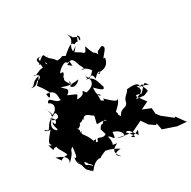

<svg xmlns="http://www.w3.org/2000/svg" viewBox="-210 -1110 1401 1406"><g transform="rotate(-30 490.0 -406.5)"><path d="M473 -210C423 -230 470 -238 433 -204C437 -194 430 -227 400 -177C422 -107 420 -108 415 -129C373 -100 347 -161 340 -110C294 -108 367 -140 314 -130C284 -214 249 -207 273 -238C233 -214 297 -251 236 -273C289 -247 248 -289 265 -263C314 -304 268 -253 295 -303C290 -289 223 -293 267 -291C345 -288 323 -341 325 -298C361 -359 392 -280 426 -283L424 -345L395 -223H461ZM424 -707C463 -727 475 -741 497 -675C494 -665 533 -616 508 -620C472 -641 544 -621 562 -581C509 -519 493 -541 502 -583C493 -560 528 -537 512 -539C523 -528 526 -477 445 -463C401 -522 458 -452 361 -452C383 -495 401 -474 308 -518C299 -501 380 -558 302 -558C387 -549 360 -518 300 -591C333 -581 349 -563 442 -575C384 -511 342 -576 380 -565C385 -612 360 -602 384 -563C362 -592 330 -633 367 -639C321 -626 411 -685 349 -679C347 -692 426 -756 432 -720C480 -725 499 -736 547 -799L451 -727L455 -683ZM507 -413C556 -384 492 -371 505 -470C580 -392 568 -433 575 -436C554 -490 557 -550 465 -546C535 -542 550 -574 554 -516C621 -591 612 -512 588 -539C605 -550 677 -530 691 -616C664 -613 637 -613 677 -598C662 -628 758 -678 710 -702C651 -676 672 -691 651 -633C683 -661 616 -726 640 -654C651 -692 637 -661 606 -761C573 -687 590 -747 544 -712C618 -713 524 -754 513 -764C496 -833 570 -833 533 -904C594 -823 522 -889 595 -845C581 -784 625 -842 593 -858C550 -768 605 -843 545 -812C531 -843 498 -814 446 -770C412 -795 432 -772 377 -772C350 -818 296 -827 346 -842C247 -791 296 -834 302 -783C277 -805 303 -830 329 -825C303 -839 333 -897 242 -810C304 -818 225 -854 293 -859C215 -866 262 -826 260 -780C217 -781 178 -740 173 -763C238 -745 197 -711 174 -717C149 -684 129 -685 95 -698C119 -688 131 -692 157 -725C226 -760 199 -733 157 -687C150 -685 165 -687 212 -600C205 -573 187 -540 184 -600C280 -599 239 -511 258 -510C205 -501 189 -588 162 -535C235 -498 151 -427 136 -449C146 -418 151 -451 174 -445C191 -413 167 -383 115 -419C168 -435 146 -468 116 -518C172 -432 121 -409 117 -430C179 -413 125 -342 124 -400C100 -376 146 -320 116 -333C84 -363 98 -393 138 -434C73 -404 85 -351 55 -367C32 -393 30 -357 81 -358C38 -305 9 -278 33 -257C15 -246 -2 -307 24 -218C40 -239 67 -219 74 -236C23 -238 101 -160 95 -137C8 -137 65 -90 10 -163C85 -137 101 -107 79 -73C161 -153 114 -138 157 -171C157 -152 149 -59 131 -95C112 -9 188 -25 199 69C153 -54 182 -38 198 -1C223 13 223 41 213 22C189 -12 148 6 135 -62C168 21 141 29 211 53C175 -11 162 53 203 59C245 0 282 0 295 5C309 -10 355 -24 352 -24C410 -11 414 -4 457 19C420 20 378 34 436 71C390 25 400 -6 455 -28C387 -44 444 -7 420 -104C451 -95 458 -28 466 -117C550 -91 533 -38 518 -26C560 -95 571 -76 621 -2C646 -70 640 -19 567 -20C578 2 631 13 535 -79C536 -89 578 -22 466 -63L589 -40L685 -86L721 -33L768 -1L777 -10L788 47L897 84L980 91L972 88L920 15L912 21L830 -44L805 -76L802 -124L734 -152L798 -183L735 -270C706 -308 759 -227 749 -265C833 -250 819 -224 784 -247C866 -327 830 -324 883 -273C867 -297 830 -287 828 -310C751 -314 826 -337 841 -249C785 -223 812 -234 737 -238C742 -253 834 -253 785 -318C839 -299 817 -323 781 -276C824 -312 818 -347 715 -335C702 -307 682 -307 664 -271C653 -203 610 -252 578 -187C555 -217 572 -196 565 -225C547 -238 621 -264 619 -318C617 -273 562 -334 527 -365C538 -327 506 -366 507 -357L508 -399Z"/></g></svg>

Font: Hussar Lance
Style: Regular
Weight: 700
Foundry: Cannot Into Space Fonts, PlusOne Fonts
Version: Version 2.27